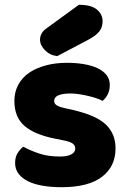

<svg xmlns="http://www.w3.org/2000/svg" viewBox="-20 -764 532 801"><path d="M462 -145Q462 -69 405 -26Q348 17 237 17Q195 17 159 11Q123 5 97.5 -7.5Q72 -20 57.5 -39Q43 -58 43 -84Q43 -108 53 -124.5Q63 -141 77 -152Q106 -136 143.5 -123.5Q181 -111 230 -111Q261 -111 277.5 -120Q294 -129 294 -144Q294 -158 282 -166Q270 -174 242 -179L212 -185Q125 -202 82.5 -238.5Q40 -275 40 -343Q40 -380 56 -410Q72 -440 101 -460Q130 -480 170.5 -491Q211 -502 260 -502Q297 -502 329.5 -496.5Q362 -491 386 -480Q410 -469 424 -451.5Q438 -434 438 -410Q438 -387 429.5 -370.5Q421 -354 408 -343Q400 -348 384 -353.5Q368 -359 349 -363.5Q330 -368 310.5 -371Q291 -374 275 -374Q242 -374 224 -366.5Q206 -359 206 -343Q206 -332 216 -325Q226 -318 254 -312L285 -305Q381 -283 421.5 -244.5Q462 -206 462 -145ZM309 -744Q361 -744 384.5 -724Q408 -704 408 -676Q408 -650 394 -632.5Q380 -615 348 -598L219 -530Q189 -533 168 -554Q147 -575 147 -599Q147 -611 153 -623Q159 -635 173 -645Z"/></svg>

Font: Baloo Tammudu
Style: Regular
Weight: 400
Designer: Omkar Shende and Ek Type
Foundry: Ek Type
Version: Version 1.443;PS 1.000;hotconv 16.6.51;makeotf.lib2.5.65220;